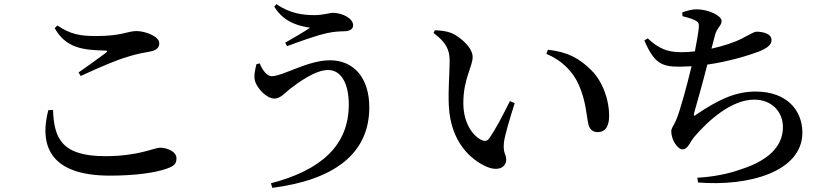

<svg xmlns="http://www.w3.org/2000/svg" viewBox="-20 -836 4040 927"><path d="M244 -700C298 -605 378 -594 487 -592C500 -592 501 -589 491 -581C459 -557 403 -516 359 -486L370 -469C451 -507 541 -546 597 -562C639 -576 674 -581 704 -587C735 -593 749 -605 749 -628C749 -660 682 -686 639 -686C595 -686 570 -662 444 -662C364 -662 320 -671 257 -713ZM236 -305C241 -170 276 -82 488 -82C650 -82 725 -123 753 -123C785 -123 832 -105 832 -72C832 -45 821 -34 783 -21C732 -3 637 12 511 12C235 12 166 -119 213 -304Z M1234 -530 1218 -526C1211 -497 1204 -466 1212 -442C1223 -409 1267 -360 1305 -360C1333 -360 1356 -387 1378 -405C1418 -436 1501 -498 1564 -498C1626 -498 1664 -435 1664 -331C1664 -133 1529 -14 1288 49L1295 71C1588 33 1763 -90 1763 -318C1763 -459 1689 -545 1573 -545C1466 -545 1345 -468 1292 -468C1269 -468 1247 -497 1234 -530ZM1304 -804C1355 -720 1438 -709 1477 -702C1449 -683 1398 -653 1357 -630L1366 -613C1414 -631 1503 -664 1559 -676C1588 -683 1623 -685 1643 -685C1671 -686 1685 -697 1685 -714C1685 -748 1631 -774 1588 -774C1570 -774 1540 -763 1499 -763C1445 -763 1380 -770 1315 -816Z M2151 -541C2151 -482 2143 -402 2147 -326C2155 -152 2252 -64 2332 -30C2386 -8 2424 -28 2424 -66C2424 -93 2408 -94 2413 -147C2416 -180 2442 -265 2465 -338L2442 -348C2410 -284 2375 -215 2342 -168C2332 -154 2320 -153 2305 -160C2268 -177 2217 -235 2217 -339C2217 -455 2262 -514 2262 -561C2262 -605 2205 -656 2161 -676C2136 -686 2106 -689 2080 -690L2073 -677C2134 -631 2151 -597 2151 -541ZM2618 -576C2692 -545 2746 -492 2775 -425C2810 -346 2811 -278 2821 -235C2827 -210 2845 -198 2864 -198C2903 -198 2921 -225 2921 -278C2921 -351 2892 -441 2833 -499C2780 -551 2725 -585 2625 -596Z M3275 -758C3300 -752 3319 -746 3334 -739C3351 -730 3356 -725 3354 -703C3352 -679 3344 -635 3335 -588C3312 -585 3289 -584 3268 -584C3204 -584 3160 -601 3107 -651L3091 -640C3139 -530 3175 -514 3261 -514L3319 -516C3299 -433 3264 -300 3243 -253C3228 -221 3221 -217 3221 -201C3221 -164 3249 -115 3276 -115C3301 -115 3314 -154 3331 -174C3399 -254 3512 -355 3621 -355C3705 -355 3760 -298 3760 -222C3760 -149 3716 -69 3556 -18C3494 4 3423 18 3347 22L3350 45C3593 65 3854 -6 3854 -196C3854 -300 3782 -394 3628 -394C3527 -394 3443 -351 3345 -285C3329 -272 3328 -276 3332 -293C3345 -338 3375 -445 3395 -524C3504 -540 3599 -570 3641 -586C3682 -602 3705 -619 3705 -642C3705 -676 3658 -683 3633 -683C3621 -683 3603 -671 3564 -651C3528 -632 3473 -614 3415 -601L3432 -666C3442 -704 3464 -711 3464 -735C3464 -760 3401 -791 3343 -791C3321 -791 3299 -785 3274 -776Z"/></svg>

Font: Noto Serif JP SemiBold
Style: Regular
Weight: 600
Designer: Ryoko NISHIZUKA 西塚涼子 (kana & ideographs); Frank Grießhammer (Latin, Greek & Cyrillic); Wenlong ZHANG 张文龙 (bopomofo); San
Foundry: Adobe
Version: Version 2.001;hotconv 1.1.0;makeotfexe 2.6.0